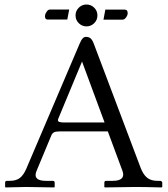

<svg xmlns="http://www.w3.org/2000/svg" viewBox="-20 -819 735 840"><path d="M440.9 -776.9H525.4Q538.6 -776.9 538.6 -761.7Q538.6 -752.4 531.5 -742.7Q524.4 -732.9 515.6 -732.9H432.6ZM274.4 -733.4H189Q176.8 -733.4 176.8 -747.6Q176.8 -756.8 183.6 -767.1Q190.4 -777.3 198.7 -777.3H282.7ZM324.7 -717.5Q310.5 -731.4 310.5 -751.5Q310.5 -771.5 324.7 -785.4Q338.9 -799.3 358.4 -799.3Q377.9 -799.3 392.1 -785.4Q406.2 -771.5 406.2 -751.5Q406.2 -731.4 392.1 -717.5Q377.9 -703.6 358.4 -703.6Q338.9 -703.6 324.7 -717.5ZM259.3 -283.2H437.5L338.9 -549.8L235.4 -300.8Q233.4 -296.4 233.4 -292.5Q233.4 -283.2 259.3 -283.2ZM140.1 -71.8Q135.7 -61.5 135.7 -53.2Q135.7 -27.8 182.1 -27.8H210.9Q219.2 -27.8 219.2 -19.5V-1L217.3 1Q118.2 -1 93.8 -1L4.4 1L2.4 -1V-19.5Q2.4 -27.8 10.3 -27.8H22Q51.3 -27.8 67.4 -40.8Q83.5 -53.7 95.2 -81.1L328.6 -628.4Q335.4 -644.5 341.8 -651.1Q348.1 -657.7 356 -657.7Q368.7 -657.7 376.5 -650.9Q384.3 -644 390.1 -628.4L594.7 -86.4Q606 -56.2 623 -42Q640.1 -27.8 668.9 -27.8H680.2Q683.6 -27.8 686.8 -25.6Q689.9 -23.4 689.9 -19.5V-1L686.5 1Q610.4 -1 571.3 -1L438.5 1L436.5 -1V-19.5Q436.5 -27.8 444.3 -27.8H472.2Q519 -27.8 519 -55.2Q519 -63.5 515.6 -71.8L451.7 -244.1H241.2Q223.6 -244.1 216.1 -240Q208.5 -235.8 204.6 -226.6Z"/></svg>

Font: Libertinage
Style: f
Weight: 400
Designer: OSP
Foundry: OSP
Version: Version 1.0; 2008; OFL relea